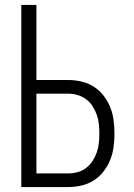

<svg xmlns="http://www.w3.org/2000/svg" viewBox="-20 -755 540 775"><path d="M66 0V-735H127V-432H255Q282 -432 308.5 -426Q335 -420 358 -405.5Q381 -391 398 -369Q415 -347 425 -322Q435 -297 438.5 -270Q442 -243 442 -216Q442 -189 438.5 -162Q435 -135 425 -110Q415 -85 398 -63Q381 -41 358 -26.5Q335 -12 308.5 -6Q282 0 255 0ZM127 -55H255Q274 -55 293 -60Q312 -65 327.5 -77Q343 -89 353.5 -105Q364 -121 370.5 -139.5Q377 -158 379 -177.5Q381 -197 381 -216Q381 -235 379 -254.5Q377 -274 370.5 -292Q364 -310 353.5 -326.5Q343 -343 327.5 -354.5Q312 -366 293 -371.5Q274 -377 255 -377H127Z"/></svg>

Font: Iosevka Fixed SS04 Light
Style: Regular
Weight: 300
Monospace: yes
Designer: Belleve Invis
Foundry: Belleve Invis
Version: Version 32.5.0